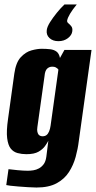

<svg xmlns="http://www.w3.org/2000/svg" viewBox="-20 -718 429 858"><path d="M323 -698Q304 -675 293 -656.5Q282 -638 280 -626Q279 -619 286 -613.5Q293 -608 299 -600Q305 -592 303 -578Q301 -561 283.5 -547.5Q266 -534 241 -534Q216 -534 201 -548Q186 -562 189 -584Q191 -599 204 -619.5Q217 -640 234.5 -661.5Q252 -683 268 -698ZM143 120Q127 120 105.5 118.5Q84 117 63 115.5Q42 114 26.5 112Q11 110 8 109L18 38Q32 40 59 42.5Q86 45 104 45Q116 45 129 43Q142 41 154 34.5Q166 28 175 16Q184 4 187 -17L196 -89Q191 -79 181 -65Q171 -51 152 -40Q133 -29 98 -29Q77 -29 58.5 -34Q40 -39 28 -54Q16 -69 12 -100.5Q8 -132 16 -187L44 -389Q51 -439 73 -462.5Q95 -486 121 -493Q147 -500 166 -500Q187 -500 204 -498Q221 -496 232.5 -487.5Q244 -479 248 -459L268 -495H389L332 -87Q328 -53 318 -16.5Q308 20 288 51Q268 82 233 101Q198 120 143 120ZM170 -109Q181 -109 188 -114.5Q195 -120 199.5 -131Q204 -142 206 -156L241 -407Q239 -410 236 -412.5Q233 -415 228 -417.5Q223 -420 213 -420Q200 -420 190.5 -411Q181 -402 179 -378L147 -150Q145 -137 147 -129Q149 -121 152 -117Q155 -113 160 -111Q165 -109 170 -109Z"/></svg>

Font: Alumni Sans Thin ExtraBold
Style: Italic
Weight: 800
Italic angle: -8°
Version: Version 1.016